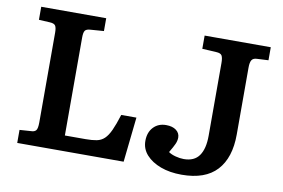

<svg xmlns="http://www.w3.org/2000/svg" viewBox="-75 -829 1431 972"><g transform="rotate(10 640.0 -343.0)"><path d="M63 0V-67L121 -71Q139 -71 147 -80.5Q155 -90 155 -122V-583Q155 -608 148.5 -618.5Q142 -629 119 -630L63 -633V-700H397V-634L330 -629Q308 -628 301 -618.5Q294 -609 294 -583V-79H401Q434 -79 457 -83.5Q480 -88 496.5 -103.5Q513 -119 527 -149.5Q541 -180 557 -231H635L610 0ZM910 14Q849 14 802 -3.5Q755 -21 727.5 -51.5Q700 -82 700 -123Q700 -167 725 -193.5Q750 -220 790 -220Q823 -220 842 -205.5Q861 -191 861 -168Q861 -152 853.5 -135Q846 -118 828 -88Q842 -78 864.5 -72Q887 -66 907 -66Q961 -66 986 -101.5Q1011 -137 1011 -204V-578Q1011 -603 1005 -615Q999 -627 975 -628L903 -632V-700H1243V-633L1183 -630Q1164 -629 1157 -617Q1150 -605 1150 -579V-235Q1150 -115 1090.5 -50.5Q1031 14 910 14Z"/></g></svg>

Font: Literata 7pt SemiBold
Style: Regular
Weight: 600
Designer: Latin by Veronika Burian and Jose Scaglione. Greek by Irene Vlachou. Cyrillic by Vera Evstafieva.
Foundry: TypeTogether
Version: Version 3.002